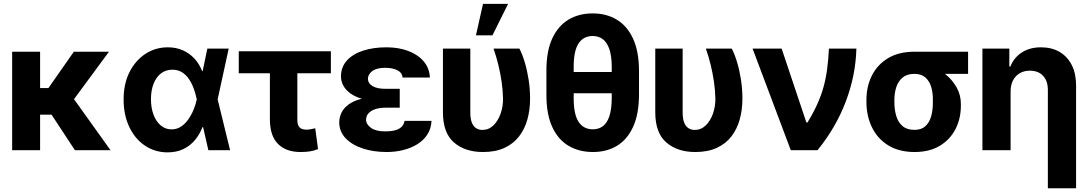

<svg xmlns="http://www.w3.org/2000/svg" viewBox="-20 -797 5768 1019"><path d="M192.8 -522.5V0H44.5V-522.5ZM558.4 -522.5 312.1 -188.5H167.6L149.4 -329.5H236.9L371.9 -522.5ZM377.5 0 235 -216.8 362.5 -285 566.4 0Z M868.1 11.7Q800.4 11 747.9 -25Q695.4 -60.9 665.7 -124.2Q636 -187.4 636 -269.5Q636 -351.8 667.1 -413.9Q698.2 -476 751.5 -510.9Q804.7 -545.9 870.4 -545.9Q914.3 -545.9 949.8 -530.3Q985.3 -514.7 1011.5 -486.5Q1037.8 -458.3 1053 -419.5H1098.1L1134.9 -270.5L1201.1 0H1085.8L1024.1 -270.5Q1018.6 -297.3 1009 -324.8Q999.4 -352.2 984.1 -375.5Q968.8 -398.7 946.9 -412.9Q925.1 -427.1 895 -427.1Q859.4 -427.1 833.9 -407.1Q808.4 -387.1 794.8 -351.9Q781.2 -316.7 781.2 -270.9Q781.2 -224.3 794.9 -188Q808.6 -151.8 833.3 -131.1Q858 -110.4 890.3 -110.4Q918.6 -110.4 940.8 -125.2Q963.1 -140.1 979.8 -164Q996.5 -187.9 1007.7 -215.5Q1018.8 -243.1 1024.1 -268.6L1080.4 -539.1H1193.8L1134.9 -268.6L1098.1 -122.3H1054.6Q1040.1 -84.6 1015 -54.1Q989.8 -23.5 953.4 -5.9Q917 11.7 868.1 11.7Z M1736 -525V-408H1247.2V-525ZM1412.4 -525H1558.1V-163.7Q1557.8 -142.6 1563.4 -130.7Q1569 -118.8 1579.7 -114Q1590.3 -109.3 1604.8 -108.8Q1621 -109.3 1631 -111.5Q1641 -113.7 1653 -116.2L1667.9 -5.7Q1645.4 3.3 1624.2 6.5Q1602.9 9.8 1575.3 9.8Q1498 9.8 1455.2 -33.3Q1412.4 -76.3 1412.4 -164.1Z M1992.5 -282.4H2101.5V-225.4H2024.3Q1998.1 -225.6 1975 -218.7Q1951.9 -211.7 1937.5 -197.6Q1923.2 -183.4 1922.9 -161.5Q1923.3 -136.6 1949.4 -118.1Q1975.4 -99.6 2024.3 -99.8Q2073.8 -99.6 2098.4 -114Q2122.9 -128.3 2127.2 -155.5H2270.2Q2268.3 -114.7 2248.5 -83.8Q2228.7 -52.9 2195.6 -32.1Q2162.5 -11.3 2120.5 -0.8Q2078.5 9.8 2032.1 9.8Q1961.2 9.8 1904.2 -9.3Q1847.1 -28.4 1813.9 -63.7Q1780.7 -99 1780.4 -147.1Q1780.7 -175.6 1793 -200.1Q1805.3 -224.6 1831 -243.2Q1856.6 -261.8 1896.7 -272.1Q1936.8 -282.4 1992.5 -282.4ZM2101.5 -261.7H1992.5Q1940.4 -261.7 1902.2 -272.6Q1864 -283.4 1839.1 -301.7Q1814.3 -319.9 1801.9 -343.2Q1789.6 -366.5 1789.6 -391.2Q1789.8 -441 1820.8 -475.5Q1851.9 -510.1 1906.4 -528Q1961 -545.9 2031.3 -545.9Q2094.9 -545.9 2145.9 -526.9Q2197 -507.9 2228 -472.1Q2259 -436.2 2261.6 -385.4H2116.9Q2114 -411.8 2088.5 -424.5Q2063.1 -437.1 2023.7 -437.1Q1978.9 -437.1 1955.9 -419.8Q1932.8 -402.4 1932.7 -378.9Q1932.8 -354.9 1956.9 -340.2Q1981.1 -325.6 2024.3 -325.8H2101.5Z M2330.8 -539.1H2476.1V-199.2Q2476.3 -164.4 2485 -144.3Q2493.8 -124.3 2508.2 -115.9Q2522.7 -107.4 2539.6 -107.4Q2573.9 -107.4 2598.7 -131.5Q2623.4 -155.7 2636.8 -193.7Q2650.2 -231.7 2649.7 -273.4Q2648.9 -316.9 2642.3 -362.9Q2635.6 -408.9 2624.5 -454Q2613.4 -499 2599.3 -539.1H2736.6Q2752.1 -509.8 2764.9 -467.1Q2777.7 -424.4 2785.5 -374.7Q2793.3 -324.9 2793.3 -273.4Q2793.3 -213.9 2778.9 -162.5Q2764.5 -111.1 2734.3 -72.4Q2704.2 -33.7 2656.9 -12Q2609.6 9.8 2543.3 9.8Q2447.9 9.8 2389.4 -40.9Q2330.9 -91.6 2330.8 -200.8ZM2506 -609.6 2543.5 -776.6H2676.7L2593.7 -609.6Z M3308.9 -415V-302.1H2951.5V-415ZM3371.4 -420.3V-296.3Q3371.2 -192 3340.2 -124.1Q3309.3 -56.2 3254.4 -23.2Q3199.6 9.8 3126.9 9.8Q3053.4 9.8 2997.5 -23.2Q2941.6 -56.2 2910.5 -124.1Q2879.5 -192 2880 -296.3V-420.3Q2879.5 -523.8 2910.4 -591.6Q2941.4 -659.4 2997 -692.7Q3052.5 -726 3125.5 -725.8Q3198 -726 3253.2 -692.8Q3308.4 -659.7 3339.8 -591.9Q3371.2 -524.1 3371.4 -420.3ZM3226.7 -277.7V-441.8Q3226.4 -500.9 3213.8 -537Q3201.2 -573 3178.7 -589.5Q3156.2 -605.9 3125.5 -605.9Q3076.2 -605.9 3050.3 -565.9Q3024.4 -526 3024.7 -441.8V-277.7Q3024.4 -190.9 3050.5 -150.8Q3076.6 -110.7 3126.9 -110.7Q3157 -110.7 3179.3 -127Q3201.6 -143.3 3214 -179.9Q3226.4 -216.5 3226.7 -277.7Z M3457.7 -539.1H3603V-199.2Q3603.2 -164.4 3612 -144.3Q3620.7 -124.3 3635.2 -115.9Q3649.6 -107.4 3666.5 -107.4Q3700.9 -107.4 3725.6 -131.5Q3750.4 -155.7 3763.8 -193.7Q3777.1 -231.7 3776.7 -273.4Q3775.9 -316.9 3769.2 -362.9Q3762.6 -408.9 3751.5 -454Q3740.3 -499 3726.3 -539.1H3863.6Q3879 -509.8 3891.8 -467.1Q3904.7 -424.4 3912.5 -374.7Q3920.2 -324.9 3920.2 -273.4Q3920.2 -213.9 3905.8 -162.5Q3891.4 -111.1 3861.3 -72.4Q3831.2 -33.7 3783.8 -12Q3736.5 9.8 3670.2 9.8Q3574.9 9.8 3516.4 -40.9Q3457.8 -91.6 3457.7 -200.8Z M4176.9 0 3974.1 -539.1H4128.4L4259.7 -146.9H4265.5Q4297.3 -199.1 4318 -245.2Q4338.7 -291.2 4351 -336.4Q4363.4 -381.6 4369.9 -431Q4376.5 -480.3 4379.4 -539.1H4525.1Q4521.4 -396.4 4468.7 -257.7Q4416 -119 4318.8 0Z M4578.4 -255.9V-266.6Q4578.5 -339.5 4608 -397.3Q4637.5 -455.2 4694.2 -488.8Q4751 -522.5 4832.9 -522.5Q4844 -516 4854.4 -500.1Q4864.7 -484.2 4881.6 -467.5Q4898.4 -450.9 4928.4 -441.2Q4966.8 -428.6 5001.4 -399.9Q5036 -371.1 5057.9 -331.4Q5079.7 -291.7 5079.6 -246.1V-236.3Q5079.7 -167 5050.8 -111.3Q5022 -55.6 4967.2 -22.9Q4912.4 9.8 4833.9 9.8Q4752.1 9.8 4695 -25.1Q4638 -60 4608.3 -120.2Q4578.5 -180.4 4578.4 -255.9ZM4726.7 -266.6V-255.9Q4726.8 -214.7 4736.8 -181.2Q4746.9 -147.6 4770.2 -127.7Q4793.6 -107.8 4833.9 -107.8Q4870.4 -107.8 4891.7 -127.7Q4913 -147.6 4922.3 -181.2Q4931.5 -214.7 4931 -255.9V-266.6Q4931.5 -303.9 4922.3 -335.2Q4913 -366.5 4891.5 -385.7Q4869.9 -404.9 4832.9 -404.9Q4793.9 -404.9 4770.7 -385.7Q4747.5 -366.5 4737.1 -335.2Q4726.8 -303.9 4726.7 -266.6ZM5117.9 -522.5V-404.9H4832.9V-522.5Z M5343.5 -311.9V0H5194V-539.1H5336.8V-443.9H5342.5Q5361 -491.4 5403.2 -518.7Q5445.4 -545.9 5505 -545.9Q5561.7 -545.9 5603.5 -521.5Q5645.2 -497.1 5668.2 -451.7Q5691.1 -406.3 5691.1 -343.4V202.1H5541.3V-317Q5541.9 -366.1 5516.6 -394Q5491.2 -421.9 5445.4 -421.9Q5415.7 -421.9 5392.8 -408.8Q5369.8 -395.7 5356.7 -371.2Q5343.7 -346.7 5343.5 -311.9Z"/></svg>

Font: Inter Display V
Style: Regular
Weight: 400
Designer: Rasmus Andersson
Foundry: rsms
Version: Version 3.015;git-src